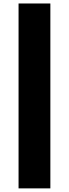

<svg xmlns="http://www.w3.org/2000/svg" viewBox="-20 -844 388 1080"><path d="M263.3 -824.4V215.6H84.4V-824.4Z"/></svg>

Font: Paperlogy 9 Black
Style: Regular
Weight: 900
Designer: redesigned by Lee Juim, glyphs from Gmarket Sans & Montserrat
Foundry: PT&
Version: Version 1.001